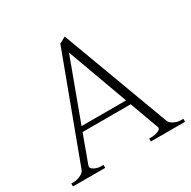

<svg xmlns="http://www.w3.org/2000/svg" viewBox="-158 -863 1011 1016"><g transform="rotate(-30 347.5 -354.5)"><path d="M690 -18V0H481V-18H494Q515 -18 535.5 -26Q556 -34 552 -46L487 -224H193L131 -55Q126 -39 146 -28.5Q166 -18 187 -18H202V0H5V-18H20Q40 -18 61.5 -28Q83 -38 88 -52L325 -688L364 -709L608 -52Q614 -38 634.5 -28Q655 -18 674 -18ZM476 -254 341 -624 204 -254Z"/></g></svg>

Font: Taviraj ExtraLight
Style: Regular
Weight: 275
Designer: Katatrad Team
Foundry: CadsonDemak
Version: Version 1.001